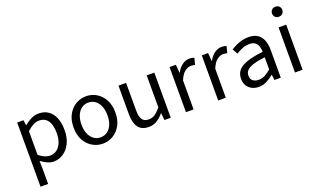

<svg xmlns="http://www.w3.org/2000/svg" viewBox="-87 -1216 3235 1943"><g transform="rotate(-20 1530.5 -244.5)"><path d="M82 205V-486H150L157 -430H160Q193 -458 233 -478Q273 -498 315 -498Q377 -498 420 -467.5Q463 -437 485 -381.5Q507 -326 507 -250Q507 -168 477.5 -109Q448 -50 400 -19Q352 12 297 12Q264 12 230 -3Q196 -18 162 -44L164 41V205ZM283 -57Q323 -57 354.5 -80Q386 -103 404 -146.5Q422 -190 422 -250Q422 -303 409 -343.5Q396 -384 368 -406.5Q340 -429 294 -429Q264 -429 232 -412.5Q200 -396 164 -363V-108Q198 -80 228.5 -68.5Q259 -57 283 -57Z M826 12Q767 12 715.5 -18Q664 -48 632.5 -105Q601 -162 601 -242Q601 -324 632.5 -381Q664 -438 715.5 -468Q767 -498 826 -498Q886 -498 937 -468Q988 -438 1019.5 -381Q1051 -324 1051 -242Q1051 -162 1019.5 -105Q988 -48 937 -18Q886 12 826 12ZM826 -56Q868 -56 900 -79.5Q932 -103 949 -145Q966 -187 966 -242Q966 -298 949 -340.5Q932 -383 900 -406.5Q868 -430 826 -430Q784 -430 752.5 -406.5Q721 -383 703.5 -340.5Q686 -298 686 -242Q686 -187 703.5 -145Q721 -103 752.5 -79.5Q784 -56 826 -56Z M1321 12Q1244 12 1208.5 -36.5Q1173 -85 1173 -178V-486H1255V-189Q1255 -121 1276.5 -90.5Q1298 -60 1346 -60Q1383 -60 1412.5 -79.5Q1442 -99 1477 -141V-486H1559V0H1491L1484 -76H1481Q1448 -36 1409.5 -12Q1371 12 1321 12Z M1723 0V-486H1791L1798 -398H1801Q1825 -444 1861 -471Q1897 -498 1939 -498Q1955 -498 1967 -496Q1979 -494 1991 -488L1973 -418Q1962 -421 1952.5 -422.5Q1943 -424 1928 -424Q1897 -424 1863.5 -399Q1830 -374 1805 -312V0Z M2070 0V-486H2138L2145 -398H2148Q2172 -444 2208 -471Q2244 -498 2286 -498Q2302 -498 2314 -496Q2326 -494 2338 -488L2320 -418Q2309 -421 2299.5 -422.5Q2290 -424 2275 -424Q2244 -424 2210.5 -399Q2177 -374 2152 -312V0Z M2505 12Q2465 12 2432.5 -4.5Q2400 -21 2381 -51.5Q2362 -82 2362 -126Q2362 -208 2434 -250Q2506 -292 2662 -309Q2661 -339 2652.5 -367Q2644 -395 2622 -412Q2600 -429 2561 -429Q2519 -429 2482 -413.5Q2445 -398 2416 -379L2384 -435Q2406 -450 2436 -464.5Q2466 -479 2501 -488.5Q2536 -498 2575 -498Q2634 -498 2671.5 -473.5Q2709 -449 2726.5 -404Q2744 -359 2744 -298V0H2676L2669 -58H2666Q2631 -29 2591 -8.5Q2551 12 2505 12ZM2528 -56Q2564 -56 2595.5 -72Q2627 -88 2662 -119V-250Q2580 -240 2532.5 -224.5Q2485 -209 2464 -186Q2443 -163 2443 -131Q2443 -91 2468 -73.5Q2493 -56 2528 -56Z M2897 0V-486H2979V0ZM2938 -586Q2914 -586 2898.5 -601Q2883 -616 2883 -640Q2883 -664 2898.5 -679Q2914 -694 2938 -694Q2962 -694 2977.5 -679Q2993 -664 2993 -640Q2993 -616 2977.5 -601Q2962 -586 2938 -586Z"/></g></svg>

Font: Source Sans 3 ExtraLight
Style: Regular
Weight: 400
Version: Version 3.052;hotconv 1.1.0;makeotfexe 2.6.0